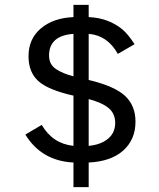

<svg xmlns="http://www.w3.org/2000/svg" viewBox="-20 -710 657 795"><path d="M541 -206.1Q541 -132.3 490.5 -86.9Q439.9 -41.5 347.2 -37.1V64.9H284.2V-37.1Q151.9 -43.5 85 -152.8L152.8 -192.9Q197.8 -115.2 284.2 -106V-314Q178.2 -337.9 138.2 -374.8Q98.1 -411.6 98.1 -477.1Q98.1 -549.3 149.4 -592.5Q200.7 -635.7 284.2 -639.2V-689.9H347.2V-639.2Q390.6 -637.2 425 -624Q459.5 -610.8 485.4 -589.4Q511.2 -567.9 537.1 -526.9L467.8 -486.8Q425.3 -563.5 347.2 -569.8V-378.9Q454.1 -353.5 497.6 -313.2Q541 -272.9 541 -206.1ZM284.2 -569.8Q183.1 -562.5 183.1 -480Q183.1 -442.9 212.2 -423.8Q241.2 -404.8 284.2 -394ZM457 -201.2Q457 -238.8 430.9 -261.5Q404.8 -284.2 347.2 -299.8V-106Q397.5 -110.8 427.2 -135.5Q457 -160.2 457 -201.2Z"/></svg>

Font: Lorenzo Sans
Style: Regular
Weight: 400
Foundry: Intel Corporation
Version: Version 1.00; ttfautohint (v1.5)